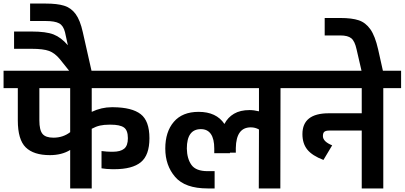

<svg xmlns="http://www.w3.org/2000/svg" viewBox="-30 -1058 2272 1078"><path d="M485 -563V-430Q540 -456 597 -456H606Q711 -455 760 -417Q809 -379 809 -282Q809 -187 761 -147.5Q713 -108 612 -108H600Q585 -108 568 -109.5Q551 -111 540 -113V-210Q572 -206 592 -206H604Q646 -206 667 -223Q688 -240 688 -282Q688 -327 665.5 -342.5Q643 -358 592 -358H583Q554 -358 531.5 -353Q509 -348 485 -335V0H364V-216Q317 -187 250 -187Q159 -187 114.5 -230.5Q70 -274 70 -382V-563H-10V-661H846V-563ZM364 -316V-563H191V-382Q191 -328 208.5 -306.5Q226 -285 270 -285Q324 -285 364 -316Z M486 -651H366L306 -726Q278 -760 245.5 -772Q213 -784 147 -784H49V-881H147Q229 -881 271 -864.5Q313 -848 351 -804L335 -877Q326 -914 302 -927Q278 -940 227 -940H139V-1038H227Q291 -1038 330 -1026Q369 -1014 394.5 -979.5Q420 -945 435 -877Z M1645 -661V-563H1545L1544 0H1423L1424 -331Q1403 -343 1378 -343Q1296 -343 1294 -227V-201H1261V-198H1173V-224Q1173 -278 1154 -305.5Q1135 -333 1098 -333Q1019 -333 1019 -224Q1020 -167 1045 -132Q1070 -97 1136 -97H1175V0H1136Q1009 0 953.5 -64.5Q898 -129 898 -224Q898 -318 946 -374Q994 -430 1085 -430Q1185 -430 1230 -362Q1249 -399 1284 -419.5Q1319 -440 1371 -440Q1396 -440 1424 -433V-563H826V-661Z M2222 -661V-563H2122V0H2001V-325H1820Q1800 -325 1791.5 -318.5Q1783 -312 1783 -294Q1783 -263 1835 -242L1786 -160Q1723 -184 1695.5 -218Q1668 -252 1668 -305Q1668 -422 1816 -422H2001V-563H1625V-661Z M1972 -781Q1962 -827 1942.5 -843Q1923 -859 1881 -859H1793V-957H1881Q1946 -957 1984.5 -944Q2023 -931 2049.5 -893.5Q2076 -856 2093 -781L2122 -651H2002Z"/></svg>

Font: Biryani
Style: Bold
Weight: 700
Designer: Dan Reynolds and Mathieu Reguer
Foundry: Dan Reynolds and Mathieu Reguer
Version: Version 1.004; ttfautohint (v1.1) -l 5 -r 5 -G 72 -x 0 -D la